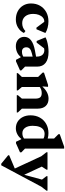

<svg xmlns="http://www.w3.org/2000/svg" viewBox="1002 -1807 1056 3100"><g transform="rotate(90 1530.0 -257.0)"><path d="M295.2 15.2Q219 15.2 160.7 -16Q102.4 -47.2 69.2 -102.6Q36 -158 36 -229.2Q36 -312.4 72.7 -375.7Q109.4 -439 174.4 -475.1Q239.4 -511.2 324.4 -511.2Q376.2 -511.2 426.2 -498.3Q476.2 -485.4 512.8 -462L452.4 -317.4H426L310 -474.4H398.6V-413.8Q371.2 -443.6 324.2 -443.6Q290.2 -443.6 263 -420.2Q235.8 -396.8 220.1 -356.8Q204.4 -316.8 204.4 -265.2Q204.4 -183.2 244.7 -135.3Q285 -87.4 354.6 -87.4Q429.4 -87.4 481.4 -139.6L513 -115.6Q484.2 -55.4 425.9 -20.1Q367.6 15.2 295.2 15.2Z M946 12.8 906.2 -62.2H893.8V-323.4Q893.8 -380.6 866.5 -412.7Q839.2 -444.8 790 -444.8Q762 -444.8 737.3 -431.1Q712.6 -417.4 697.6 -393L698.8 -489H797L668 -320.8H641.6L582.6 -463.6Q607.2 -478 645.9 -489Q684.6 -500 729.5 -506.4Q774.4 -512.8 817.4 -512.8Q933.2 -512.8 994.5 -465.6Q1055.8 -418.4 1055.8 -328.4V-100.2L1013.2 -174L1116.2 -74.2V-52L971 12.8ZM724.6 15.2Q658.8 15.2 616.9 -22.8Q575 -60.8 575 -121Q575 -252 794.8 -293L917.2 -315.6V-262L842.8 -243.6Q790.6 -231.2 767.2 -210Q743.8 -188.8 743.8 -154.6Q743.8 -120.8 762.4 -102.2Q781 -83.6 813.8 -83.6Q870.2 -83.6 908.8 -116.2V-62.2H897.8Q867.4 -24.4 823.1 -4.6Q778.8 15.2 724.6 15.2Z M1516.6 0V-17.2L1587.4 -100.4L1572.2 -71.6V-299.8Q1572.2 -354 1551.2 -378.4Q1530.2 -402.8 1483.2 -402.8Q1449.2 -402.8 1421.1 -391.7Q1393 -380.6 1369.4 -358.2V-416.2H1380.4Q1470 -512.8 1573.4 -512.8Q1649.2 -512.8 1691.7 -466.6Q1734.2 -420.4 1734.2 -338.2V-71.2L1718.2 -99.4L1796 -17.2V0ZM1160.4 0V-17.2L1238.4 -99.6L1222.4 -71.2V-401.2L1265.4 -299L1152.6 -417V-439.2L1351 -504.8H1382L1375.4 -416.2H1384.4V-71.2L1369.4 -100.2L1440 -17.2V0Z M2269 12.8 2229.2 -71.6H2217V-638.2L2260 -559.2L2147.2 -671.6V-693.8L2348 -765H2379V-100.2L2336.4 -174L2439.4 -74.2V-52L2294 12.8ZM2052 15.2Q1989.8 15.2 1942.5 -15Q1895.2 -45.2 1868.6 -98.7Q1842 -152.2 1842 -222Q1842 -307.2 1878.7 -372.4Q1915.4 -437.6 1980.1 -474.4Q2044.8 -511.2 2129 -511.2Q2222.4 -511.2 2277.6 -467.8V-375.4Q2247.6 -414.4 2216.1 -431.8Q2184.6 -449.2 2143.8 -449.2Q2101 -449.2 2071.4 -427.1Q2041.8 -405 2026.5 -361.8Q2011.2 -318.6 2011.2 -255.2Q2011.2 -179 2043.5 -134.5Q2075.8 -90 2131.4 -90Q2161.6 -90 2186.6 -99.9Q2211.6 -109.8 2232 -130.4V-71.6H2221Q2191.8 -31.6 2146.2 -8.2Q2100.6 15.2 2052 15.2Z M2722 77.6 2482.2 -440H2532V-358.6L2438 -478.8V-496H2719V-478.8L2653.6 -378.4H2640.4V-467L2818 -85.8L2788.8 -71.4L2901.4 -486.4V-389.6H2892.8L2824.6 -478.8V-496H3058V-478.8L2968 -361.6V-440H3017.8L2649 251H2623.4L2487.2 139.6V122.6L2727.8 20.8Z"/></g></svg>

Font: Platypi Light
Style: Regular
Weight: 300
Designer: David Sargent
Foundry: Bolt Cutter Type
Version: Version 1.200